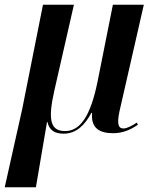

<svg xmlns="http://www.w3.org/2000/svg" viewBox="-53 -556 653 813"><path d="M-33 237H99L146 -39H148C156 -4 179 10 216 10C270 10 306 -26 334 -78H337C331 -12 370 8 426 8C465 8 498 -5 531 -28L526 -37C506 -23 484 -12 470 -12C451 -12 440 -25 453 -85L556 -536H425L360 -210C330 -63 286 -1 223 -1C162 -1 148 -44 177 -172L260 -536H129L41 -94Z"/></svg>

Font: Noto Serif Display SemiCondensed SemiBold
Style: Italic
Weight: 600
Width: 4
Italic angle: -12°
Designer: Monotype Design Team
Foundry: Monotype Imaging Inc.
Version: Version 2.009